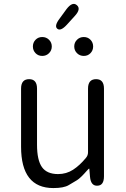

<svg xmlns="http://www.w3.org/2000/svg" viewBox="-20 -942 642 975"><path d="M251 13Q87 13 87 -197V-492Q87 -540 128 -540Q168 -540 168 -492V-207Q168 -129 193 -93.5Q218 -58 275 -58Q317 -58 351 -80Q385 -102 417 -141Q427 -153 427 -169V-492Q427 -540 468 -540Q508 -540 508 -492V-47Q508 0 475 1Q441 3 437 -45L434 -80Q434 -86 432.5 -86Q431 -86 422 -76Q389 -38 371 -27Q350 -14 329 -2Q304 13 251 13ZM194.5 -658Q174 -658 160.5 -672Q147 -686 147 -706Q147 -726 160.5 -740Q174 -754 194.5 -754Q215 -754 229 -740Q243 -726 243 -706Q243 -686 229 -672Q215 -658 194.5 -658ZM405.5 -658Q385 -658 371 -672Q357 -686 357 -706Q357 -726 371 -740Q385 -754 405.5 -754Q426 -754 439.5 -740Q453 -726 453 -706Q453 -686 439.5 -672Q426 -658 405.5 -658ZM320 -817Q288 -782 271 -796Q254 -810 283 -848L318 -896Q348 -935 370 -916Q393 -897 360 -861Z"/></svg>

Font: Resource Han Rounded KR Normal
Style: Regular
Weight: 350
Designer: Cyano Hao (round all glyphs); Ryoko NISHIZUKA 西塚涼子 (kana, bopomofo & ideographs); Paul D. Hunt (Latin, Greek & Cyrillic)
Foundry: Cyano Hao
Version: 0.990